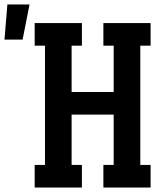

<svg xmlns="http://www.w3.org/2000/svg" viewBox="-114 -838 734 858"><path d="M41 0V-101H87V-634H41V-735H252V-634H206V-427H394V-634H348V-735H559V-634H513V-101H559V0H348V-101H394V-326H206V-101H252V0ZM-94 -661 -81 -818H18L-13 -661Z"/></svg>

Font: Iosevka Plex Etoile
Style: Bold
Weight: 700
Designer: Belleve Invis
Foundry: Belleve Invis
Version: Version 25.1.1; ttfautohint (v1.8.4)